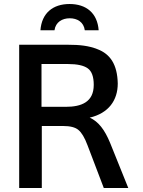

<svg xmlns="http://www.w3.org/2000/svg" viewBox="-20 -933 710 953"><path d="M250.5 -782.7C255.9 -823.2 288.6 -842.3 326.2 -842.3C363.3 -842.3 395.5 -823.7 400.9 -782.7H469.7C463.4 -868.7 407.7 -913.1 325.2 -913.1C242.7 -913.1 187 -868.2 180.7 -782.7ZM186 -615.2H317.9C363.3 -615.2 396 -607.9 415.5 -593.8C435.5 -579.6 445.3 -552.2 445.3 -511.7C445.3 -425.8 383.3 -402.8 306.6 -402.8H186ZM187.5 0V-307.6H293.5C328.1 -307.6 353.5 -301.3 369.1 -288.1C385.3 -274.9 400.4 -249.5 414.6 -211.4L495.1 0H616.7L526.4 -224.1C499.5 -289.1 468.8 -329.6 425.3 -349.1C519 -371.1 564.5 -435.1 564.5 -518.6C562.5 -613.3 526.9 -665 463.4 -689C419.9 -706.1 376 -710.9 316.9 -710.9H75.2V0Z"/></svg>

Font: Ride SemiBold
Style: Regular
Weight: 600
Version: Version 3.000